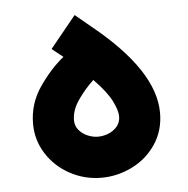

<svg xmlns="http://www.w3.org/2000/svg" viewBox="-43 -542 583 594"><g transform="rotate(-5 248.5 -245.5)"><path d="M319.7 -175.6Q319.7 -157 308.7 -144.1Q297.7 -131.2 281.6 -124.9Q265.5 -118.6 249.2 -118.6Q233.4 -118.6 217.1 -125.5Q200.8 -132.5 190.1 -145.4Q179.5 -158.3 179.5 -175.6Q179.5 -207.3 201.8 -239Q224 -270.6 250 -294.7Q289.7 -253.9 304.7 -224Q319.7 -194.1 319.7 -175.6ZM52.4 -175.6Q52.4 -125.2 79.1 -82.9Q105.9 -40.6 151.2 -15.9Q196.6 8.9 249.2 8.9Q299.2 8.9 344.7 -13.7Q390.2 -36.2 418.5 -78.3Q446.8 -120.4 446.8 -175.6Q446.8 -307.2 258.7 -459.3L209.9 -499.8L129.6 -401.3L164.1 -373.9Q124 -341.8 88.2 -290.1Q52.4 -238.3 52.4 -175.6Z"/></g></svg>

Font: Arad-VF Thin Dots1
Style: Regular
Weight: 100
Designer: Mohammad Darvishi
Version: Version 1.000;August 30, 2024;FontCreator 15.0.0.2992 64-bit